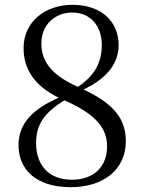

<svg xmlns="http://www.w3.org/2000/svg" viewBox="-20 -763 598 798"><path d="M274 15C412 15 503 -60 503 -176C503 -269 452 -333 327 -391C435 -442 473 -508 473 -576C473 -672 403 -743 281 -743C168 -743 78 -673 78 -563C78 -478 121 -407 224 -357C114 -309 57 -248 57 -160C57 -55 134 15 274 15ZM304 -402C184 -455 152 -516 152 -583C152 -663 212 -711 280 -711C360 -711 403 -650 403 -578C403 -502 374 -450 304 -402ZM248 -346C384 -286 425 -227 425 -154C425 -71 371 -16 278 -16C185 -16 130 -74 130 -169C130 -245 164 -295 248 -346Z"/></svg>

Font: NameLogos Serif 2
Style: Regular
Weight: 500
Version: Version 0.1